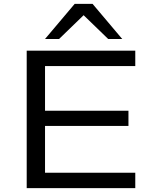

<svg xmlns="http://www.w3.org/2000/svg" viewBox="-20 -965 785 985"><path d="M117 0V-705H674V-626H211V-397H639V-319H211V-79H674V0ZM211 -765 363 -945H455L607 -765H535L409 -887L283 -765Z"/></svg>

Font: Nunito Sans 10pt Expanded
Style: Regular
Weight: 400
Width: 7
Designer: Vernon Adams
Foundry: Vernon Adams
Version: Version 3.101;gftools[0.9.27]